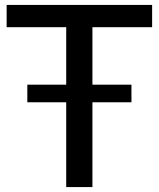

<svg xmlns="http://www.w3.org/2000/svg" viewBox="-20 -760 644 780"><path d="M249 0V-344.5H91V-416H249V-649.5H7V-740H598V-649.5H355.5V-416H514V-344.5H355.5V0Z"/></svg>

Font: Encode Sans Md
Style: Regular
Weight: 500
Designer: Multiple Designers
Foundry: Impallari Type
Version: Version 3.002; ttfautohint (v1.8.3) -l 8 -r 50 -G 200 -x 14 